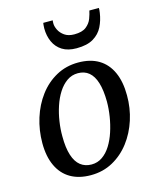

<svg xmlns="http://www.w3.org/2000/svg" viewBox="-121 -897 811 992"><g transform="rotate(-15 284.0 -401.0)"><path d="M327 -568.5Q392 -568.5 436.5 -541.8Q481 -515 504.2 -463.8Q527.5 -412.5 527.5 -339.5Q528 -272 507.8 -209Q487.5 -146 449.8 -96.5Q412 -47 359.2 -18Q306.5 11 241.5 11Q178 11 133.2 -15Q88.5 -41 64.8 -91.5Q41 -142 41 -213.5Q41 -282.5 61 -346.2Q81 -410 118.5 -460Q156 -510 209 -539.2Q262 -568.5 327 -568.5ZM311.5 -515.5Q278.5 -515.5 252.5 -497.2Q226.5 -479 207 -448.5Q187.5 -418 174.8 -379.8Q162 -341.5 155.8 -300.2Q149.5 -259 150 -220.5Q150 -159.5 162.8 -119.8Q175.5 -80 200 -60.8Q224.5 -41.5 259 -41.5Q291.5 -41.5 317.2 -59.5Q343 -77.5 362 -108Q381 -138.5 393.5 -176.8Q406 -215 412.5 -256Q419 -297 419 -335.5Q418.5 -396.5 406.2 -436.2Q394 -476 370.2 -495.8Q346.5 -515.5 311.5 -515.5ZM339.5 -641.5Q293.5 -641.5 263.5 -660.2Q233.5 -679 218.8 -711.5Q204 -744 204 -784Q204 -794.5 205 -802.2Q206 -810 206.5 -813H257Q256.5 -809 256.2 -804.8Q256 -800.5 256 -796Q256 -780.5 265.5 -761.2Q275 -742 295 -728Q315 -714 347 -714Q389 -714 410.5 -731Q432 -748 440.8 -771.5Q449.5 -795 453 -813H504Q504 -809.5 503.8 -802.2Q503.5 -795 502 -787Q496.5 -748.5 480 -715.2Q463.5 -682 430 -661.8Q396.5 -641.5 339.5 -641.5Z"/></g></svg>

Font: Merriweather Light 18pt
Style: Italic
Weight: 400
Italic angle: -7.8°
Version: Version 2.101